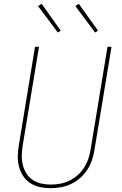

<svg xmlns="http://www.w3.org/2000/svg" viewBox="-20 -981 640 1009"><path d="M247 8Q218 8 190 2Q162 -4 139.5 -18.5Q117 -33 102 -55.5Q87 -78 80 -105Q73 -132 73.5 -160.5Q74 -189 79 -218L164 -735H185L99 -215Q95 -189 94.5 -163.5Q94 -138 100 -114Q106 -90 119 -69.5Q132 -49 152 -35.5Q172 -22 196.5 -16.5Q221 -11 247 -11Q271 -11 296 -15.5Q321 -20 344.5 -31.5Q368 -43 388 -60.5Q408 -78 422 -100Q436 -122 444 -146Q452 -170 456 -194L545 -735H566L476 -191Q472 -165 463 -138.5Q454 -112 438.5 -88.5Q423 -65 401 -45.5Q379 -26 353.5 -14Q328 -2 300.5 3Q273 8 247 8ZM480 -810 376 -949 394 -961 495 -820ZM284 -810 180 -949 199 -961 299 -820Z"/></svg>

Font: Iosevka SS04 Thin Extended
Style: Italic
Weight: 100
Width: 7
Italic angle: -9°
Monospace: yes
Designer: Belleve Invis
Foundry: Belleve Invis
Version: Version 19.0.0; ttfautohint (v1.8.4)